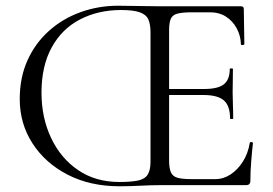

<svg xmlns="http://www.w3.org/2000/svg" viewBox="-20 -647 954 671"><path d="M398 4Q295 4 216.5 -36.5Q138 -77 93.5 -146Q49 -215 49 -301Q49 -376 76 -436Q103 -496 151 -539Q199 -582 261.5 -604.5Q324 -627 393 -627Q423 -627 464 -626Q505 -625 540 -625H822Q832 -625 832 -616L834 -493Q834 -490 828 -489.5Q822 -489 822 -492Q821 -523 807 -548.5Q793 -574 769.5 -589Q746 -604 715 -604H651Q618 -604 600.5 -599.5Q583 -595 577 -581.5Q571 -568 571 -543V-85Q571 -60 577 -45.5Q583 -31 599.5 -26Q616 -21 649 -21H732Q761 -21 786 -37.5Q811 -54 829 -82.5Q847 -111 853 -148Q853 -151 858.5 -150.5Q864 -150 864 -147Q861 -121 858 -84Q855 -47 855 -15Q855 0 840 0H542Q509 0 471 2Q433 4 398 4ZM784 -233Q784 -277 762.5 -296Q741 -315 690 -315H540V-336H693Q742 -336 762.5 -352.5Q783 -369 783 -406Q783 -408 788.5 -408Q794 -408 794 -406Q794 -376 793.5 -359.5Q793 -343 793 -325Q793 -302 794 -280Q795 -258 795 -233Q795 -231 789.5 -231Q784 -231 784 -233ZM397 -11Q438 -11 462 -16Q486 -21 496 -36.5Q506 -52 506 -82V-534Q506 -562 498.5 -579Q491 -596 468.5 -604Q446 -612 403 -612Q323 -612 259.5 -579Q196 -546 160.5 -481Q125 -416 125 -323Q125 -236 158.5 -165Q192 -94 253 -52.5Q314 -11 397 -11Z"/></svg>

Font: Cormorant Light
Style: Regular
Weight: 400
Version: Version 4.000